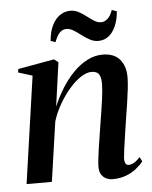

<svg xmlns="http://www.w3.org/2000/svg" viewBox="-52 -756 642 809"><g transform="rotate(-5 269.0 -351.0)"><path d="M181 -314Q197.5 -353.5 220 -389.8Q242.5 -426 270 -454.2Q297.5 -482.5 329 -499Q360.5 -515.5 394.5 -515.5Q443.5 -515.5 467.5 -487Q491.5 -458.5 491.5 -412Q491.5 -391 488.2 -362.5Q485 -334 480 -301.2Q475 -268.5 469.5 -234.5Q465 -203.5 460 -171.2Q455 -139 451.5 -112.8Q448 -86.5 447 -72Q447 -56 451.5 -49.5Q456 -43 465 -43Q474.5 -43 486.5 -49.5Q498.5 -56 512.5 -72L522.5 -53Q511 -38 492.5 -23.2Q474 -8.5 449 1.2Q424 11 391.5 11Q378 11 365.2 5.2Q352.5 -0.5 344.5 -13Q336.5 -25.5 336.5 -47Q336.5 -56.5 338.5 -75.8Q340.5 -95 344.2 -120.5Q348 -146 352.5 -173.8Q357 -201.5 361 -228Q365 -254 369 -278.8Q373 -303.5 376 -325.5Q379 -347.5 380.5 -365Q382 -382.5 382 -393.5Q382 -411.5 378.2 -423.5Q374.5 -435.5 365.5 -441.2Q356.5 -447 341 -447Q321 -447 296.5 -431Q272 -415 248 -387.2Q224 -359.5 203.8 -324.8Q183.5 -290 172 -252.5L135.5 0H28.5L93.5 -453L34 -471.5L36 -486L189 -513.5L207 -500ZM182 -592Q185 -630.5 198 -657Q211 -683.5 231 -697.5Q251 -711.5 275.5 -711.5Q294.5 -711.5 311 -702.5Q327.5 -693.5 342.5 -681.8Q357.5 -670 372 -661Q386.5 -652 401.5 -652Q414.5 -652 427.5 -662.5Q440.5 -673 450 -699.5L471 -692Q467.5 -654.5 455.5 -628.2Q443.5 -602 425 -588.2Q406.5 -574.5 382 -574.5Q364 -574.5 346.8 -583.8Q329.5 -593 313.5 -605.5Q297.5 -618 282.2 -627.2Q267 -636.5 252.5 -636.5Q236 -636.5 224.2 -624.5Q212.5 -612.5 202 -585Z"/></g></svg>

Font: Merriweather 144pt Medium
Style: Italic
Weight: 500
Italic angle: -7.8°
Version: Version 2.101